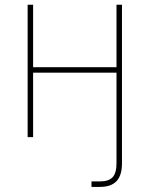

<svg xmlns="http://www.w3.org/2000/svg" viewBox="-20 -562 613 787"><path d="M390.1 204.1Q383.8 204.1 373.5 204.1Q363.3 204.1 355 204.1V181.6Q364.3 181.6 374 181.6Q383.8 181.6 390.1 181.6Q425.3 181.6 441.4 164.6Q457.5 147.5 457.5 107.4V0H480V107.4Q480 157.2 457.5 180.7Q435.1 204.1 390.1 204.1ZM468.3 -286.6V-264.2H107.9V-286.6ZM115.7 -542.5V0H93.3V-542.5ZM480 -542.5V0H457.5V-542.5Z"/></svg>

Font: Inter 16pt Thin
Style: Regular
Weight: 250
Version: Version 4.001;git-66647c0bb